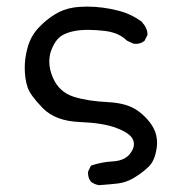

<svg xmlns="http://www.w3.org/2000/svg" viewBox="-20 -429 540 576"><path d="M449.7 17.1Q451.2 7.8 451.2 0Q451.2 -24.4 441.4 -43Q426.3 -72.3 394.5 -95.9Q362.8 -119.6 304.2 -122.6Q243.2 -125.5 201.2 -138.7Q157.7 -152.8 139.2 -194.8Q127.9 -220.2 127.9 -244.1Q127.9 -259.3 132.3 -273.9Q145 -310.5 167 -323.2Q195.3 -339.4 244.1 -339.4Q266.1 -339.4 293 -336.4Q336.4 -331.5 360.8 -307.1L379.4 -298.3Q383.8 -297.4 387.7 -297.4Q402.8 -297.4 413.6 -306.6L422.4 -324.2Q422.4 -325.7 422.4 -326.7Q422.4 -344.7 404.3 -364.7Q372.1 -387.7 335 -397Q287.6 -409.2 241.2 -409.2Q216.8 -409.2 197.3 -405.8Q169.4 -400.9 146 -386.7Q119.1 -370.6 95.7 -345.7Q72.3 -320.8 63 -287.1Q54.2 -255.4 54.2 -226.6Q54.2 -192.4 63 -166.5Q70.3 -144 108.4 -104.5Q146.5 -65.9 218.8 -63Q291 -60.1 329.6 -44.9Q369.6 -29.8 378.4 -11.2Q381.8 -4.4 381.8 3.4Q381.8 16.6 371.1 30.8Q355 53.2 317.9 55.2Q284.2 57.1 252.9 67.9L244.6 85Q244.1 87.4 244.1 89.8Q244.1 105.5 252.9 116.2Q263.7 124.5 277.3 126.5Q305.7 124.5 332.5 121.6Q358.9 118.7 383.5 103.5Q408.2 88.4 426.8 70.3Q444.3 52.7 449.7 17.1Z"/></svg>

Font: Bakudai
Style: Light
Weight: 300
Version: Version 1.48